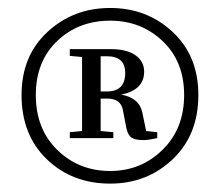

<svg xmlns="http://www.w3.org/2000/svg" viewBox="-20 -800 543 474"><path d="M228.5 -661.1V-574.2H244.1Q289.1 -574.2 289.1 -620.1Q289.1 -661.1 244.1 -661.1ZM331.1 -523.4 340.8 -476.6 368.2 -473.6V-459Q345.7 -454.1 335 -454.1Q314.5 -454.1 305.2 -460Q295.9 -465.8 292 -483.4L283.2 -529.3Q277.3 -556.6 245.1 -556.6H228.5V-476.6L259.8 -473.6V-459H152.3V-473.6L182.6 -476.6V-659.2L152.3 -662.1V-678.7H253.9Q293 -678.7 314.5 -663.6Q335.9 -648.4 335.9 -623Q335.9 -578.1 279.3 -566.4Q323.2 -558.6 331.1 -523.4ZM252 -377.9Q328.1 -377.9 381.3 -430.2Q434.6 -482.4 434.6 -565.4Q434.6 -648.4 381.3 -698.7Q328.1 -749 252 -749Q173.8 -749 121.1 -698.7Q68.4 -648.4 68.4 -565.4Q68.4 -481.4 121.6 -429.7Q174.8 -377.9 252 -377.9ZM469.7 -565.4Q469.7 -466.8 406.2 -406.7Q342.8 -346.7 252 -346.7Q158.2 -346.7 95.7 -406.7Q33.2 -466.8 33.2 -565.4Q33.2 -662.1 97.2 -721.2Q161.1 -780.3 252 -780.3Q342.8 -780.3 406.2 -721.2Q469.7 -662.1 469.7 -565.4Z"/></svg>

Font: GenYoMin TW TTF Medium
Style: Regular
Weight: 500
Version: Version 1.300